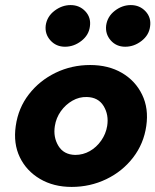

<svg xmlns="http://www.w3.org/2000/svg" viewBox="-20 -726 612 756"><path d="M42 -230Q32 -161 58 -107Q84 -53 137.5 -21.5Q191 10 262 10Q335 10 398.5 -20.5Q462 -51 504 -105.5Q546 -160 556 -230Q566 -299 539.5 -353.5Q513 -408 460 -439Q407 -470 335 -470Q262 -470 199 -439.5Q136 -409 94 -355Q52 -301 42 -230ZM196 -230Q201 -262 219.5 -288Q238 -314 265 -329.5Q292 -345 322 -344Q367 -343 388 -308.5Q409 -274 402 -230Q397 -199 378.5 -172.5Q360 -146 333.5 -131Q307 -116 276 -116Q231 -117 210 -151.5Q189 -186 196 -230ZM398 -626Q394 -592 416 -567Q438 -542 473 -542Q508 -542 537.5 -565Q567 -588 571 -622Q576 -657 553 -681.5Q530 -706 495 -706Q461 -706 432 -683.5Q403 -661 398 -626ZM160 -626Q156 -592 178.5 -567Q201 -542 236 -542Q271 -542 300.5 -565Q330 -588 334 -622Q339 -657 316 -681.5Q293 -706 258 -706Q224 -706 194.5 -683.5Q165 -661 160 -626Z"/></svg>

Font: Jost* 700 Bold Italic
Style: Bold Italic
Weight: 700
Italic angle: -10°
Version: Version 3.200; ttfautohint (v0.97) -l 8 -r 50 -G 200 -x 14 -